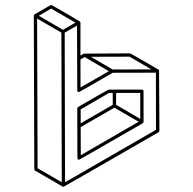

<svg xmlns="http://www.w3.org/2000/svg" viewBox="-20 -672 772 768"><path d="M296.4 -33.2Q290 -33.2 289.6 -40L289.1 -238.3Q289.6 -242.2 292.5 -244.1Q412.1 -313.5 414.1 -313.5H547.4Q553.7 -313.5 554.2 -307.1V-184.6Q554.2 -181.2 551.3 -179.2Q298.3 -33.2 296.4 -33.2ZM302.7 -178.7 431.2 -252.9 430.7 -300.3H416L302.7 -234.4ZM303.2 -51.3 534.7 -185.1 437.5 -241.2 302.7 -163.6ZM541 -196.3V-300.3H444.3V-252.9ZM233.9 75.2H231.9L120.1 10.3Q117.2 8.3 117.2 4.9L115.2 -609.9Q115.7 -613.3 118.7 -614.7Q183.1 -652.3 184.6 -652.3Q186.5 -652.3 242.7 -619.6Q298.8 -586.9 299.6 -585.9Q300.3 -585 300.8 -585L301.8 -581.5V-449.7L315.9 -457.5Q318.4 -458 500 -458.5Q502 -458.5 557.9 -426Q613.8 -393.6 614.3 -393.3Q614.7 -393.1 615.2 -392.3Q615.7 -391.6 616.2 -389.9Q616.7 -388.2 617.7 -148.9Q617.2 -145 614.3 -143.1Q235.8 75.2 233.9 75.2ZM430.7 -394 585.4 -394.5 498 -445.3 343.3 -444.8ZM302.2 -322.3 415.5 -387.2 318.4 -443.8 301.8 -434.1ZM227.1 57.1 225.6 -541.5 128.4 -597.7 130.4 1ZM231.9 -552.7 281.7 -581.5 184.6 -637.7 135.3 -608.9ZM240.2 57.1 604 -152.8 603.5 -381.3 430.7 -380.9Q297.4 -303.7 295.9 -303.7Q289.1 -303.7 289.1 -310.5L288.1 -569.8L238.8 -541.5Z"/></svg>

Font: 3D Isometric
Style: Regular
Weight: 400
Designer: GGBotNet
Version: 1.10